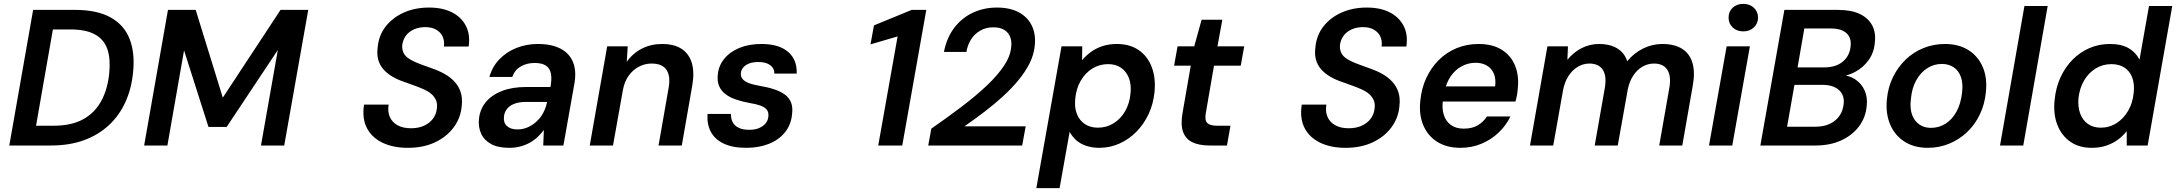

<svg xmlns="http://www.w3.org/2000/svg" viewBox="-20 -751 11232 991"><path d="M28 0 151 -700H367Q481 -700 551 -661Q621 -622 649 -550Q677 -478 667 -379Q659 -294 627.5 -224.5Q596 -155 541.5 -104.5Q487 -54 412.5 -27Q338 0 243 0ZM166 -102H256Q348 -102 408.5 -135Q469 -168 502.5 -229.5Q536 -291 544 -375Q551 -447 534.5 -496.5Q518 -546 471.5 -572.5Q425 -599 343 -599H253Z M724 0 847 -700H990L1130 -247L1428 -700H1571L1447 0H1327L1414 -493L1150 -96H1056L930 -491L844 0Z M2085 12Q2009 12 1954 -14.5Q1899 -41 1873.5 -90.5Q1848 -140 1859 -211H1986Q1980 -175 1992 -147.5Q2004 -120 2032 -104.5Q2060 -89 2101 -89Q2140 -89 2168.5 -102Q2197 -115 2214.5 -138Q2232 -161 2235 -192Q2238 -216 2230.5 -233.5Q2223 -251 2208 -264.5Q2193 -278 2171.5 -288Q2150 -298 2124 -307.5Q2098 -317 2070 -327Q1994 -352 1957.5 -395Q1921 -438 1929 -503Q1934 -567 1970 -613.5Q2006 -660 2064 -686Q2122 -712 2195 -712Q2264 -712 2312.5 -687.5Q2361 -663 2384.5 -618Q2408 -573 2399 -511H2271Q2275 -539 2265 -561.5Q2255 -584 2232 -597.5Q2209 -611 2175 -611Q2143 -611 2117 -599.5Q2091 -588 2075.5 -567.5Q2060 -547 2056 -518Q2055 -497 2061.5 -481.5Q2068 -466 2081.5 -455Q2095 -444 2115 -434.5Q2135 -425 2159 -416.5Q2183 -408 2210 -398Q2245 -386 2274.5 -369.5Q2304 -353 2325.5 -330Q2347 -307 2357.5 -276Q2368 -245 2363 -203Q2358 -143 2322 -94Q2286 -45 2225.5 -16.5Q2165 12 2085 12Z M2609 12Q2550 12 2514 -8Q2478 -28 2463 -62Q2448 -96 2452 -136Q2457 -187 2487.5 -224Q2518 -261 2571 -281.5Q2624 -302 2696 -302H2821Q2829 -344 2823.5 -371.5Q2818 -399 2797.5 -412.5Q2777 -426 2739 -426Q2699 -426 2668 -408Q2637 -390 2624 -354H2506Q2521 -407 2557.5 -445Q2594 -483 2645.5 -503.5Q2697 -524 2756 -524Q2827 -524 2873 -500Q2919 -476 2937.5 -430.5Q2956 -385 2945 -321L2888 0H2784L2787 -80Q2773 -61 2755 -44Q2737 -27 2714.5 -14.5Q2692 -2 2665.5 5Q2639 12 2609 12ZM2651 -83Q2679 -83 2704 -94Q2729 -105 2749.5 -124Q2770 -143 2783.5 -168Q2797 -193 2803 -221L2804 -225H2695Q2660 -225 2635 -215.5Q2610 -206 2596.5 -188.5Q2583 -171 2581 -148Q2578 -117 2597 -100Q2616 -83 2651 -83Z M3024 0 3114 -512H3220L3215 -432Q3245 -475 3292 -499.5Q3339 -524 3397 -524Q3460 -524 3498.5 -498.5Q3537 -473 3551 -425Q3565 -377 3553 -309L3499 0H3379L3431 -297Q3442 -358 3420 -390.5Q3398 -423 3343 -423Q3309 -423 3278 -407Q3247 -391 3225 -360.5Q3203 -330 3195 -286L3144 0Z M3832 12Q3760 12 3714 -10.5Q3668 -33 3648 -72.5Q3628 -112 3632 -163H3753Q3752 -140 3761 -121.5Q3770 -103 3791.5 -92Q3813 -81 3847 -81Q3877 -81 3898 -90Q3919 -99 3931.5 -114Q3944 -129 3946 -150Q3948 -172 3937.5 -185Q3927 -198 3905 -206Q3883 -214 3851 -219Q3813 -226 3781 -236.5Q3749 -247 3726 -264Q3703 -281 3692 -306Q3681 -331 3685 -366Q3689 -412 3718.5 -448Q3748 -484 3797 -504Q3846 -524 3910 -524Q4000 -524 4047.5 -483.5Q4095 -443 4092 -371H3977Q3977 -399 3955 -415Q3933 -431 3894 -431Q3854 -431 3830 -415Q3806 -399 3804 -374Q3802 -358 3811.5 -345Q3821 -332 3843 -323Q3865 -314 3901 -308Q3943 -301 3976 -290Q4009 -279 4031 -263Q4053 -247 4063 -222Q4073 -197 4068 -160Q4063 -107 4031.5 -68Q4000 -29 3948.5 -8.5Q3897 12 3832 12Z M4513 0 4613 -563 4473 -522 4491 -620 4686 -700H4761L4637 0Z M4771 0 4787 -87Q4872 -146 4945 -201.5Q5018 -257 5073.5 -309.5Q5129 -362 5162 -411.5Q5195 -461 5199 -507Q5203 -534 5195 -557.5Q5187 -581 5165.5 -595.5Q5144 -610 5107 -610Q5069 -610 5039.5 -593Q5010 -576 4992 -547.5Q4974 -519 4968 -483H4852Q4867 -558 4906.5 -609Q4946 -660 5002.5 -686Q5059 -712 5125 -712Q5193 -712 5238.5 -687.5Q5284 -663 5305.5 -619Q5327 -575 5321 -517Q5317 -470 5294.5 -425Q5272 -380 5236.5 -337Q5201 -294 5156 -253Q5111 -212 5060.5 -173.5Q5010 -135 4958 -99H5274L5256 0Z M5329 220 5459 -512H5566L5565 -440Q5585 -464 5611 -483Q5637 -502 5670.5 -513Q5704 -524 5744 -524Q5812 -524 5858 -492Q5904 -460 5925 -404Q5946 -348 5939 -276Q5933 -215 5908.5 -162.5Q5884 -110 5845.5 -71Q5807 -32 5758 -10Q5709 12 5654 12Q5617 12 5586 1.5Q5555 -9 5534 -28Q5513 -47 5501 -71L5449 220ZM5647 -92Q5691 -92 5727.5 -114.5Q5764 -137 5787 -176.5Q5810 -216 5815 -268Q5820 -313 5807 -347.5Q5794 -382 5766.5 -401Q5739 -420 5700 -420Q5655 -420 5618.5 -397.5Q5582 -375 5558.5 -335Q5535 -295 5530 -243Q5525 -197 5538 -163.5Q5551 -130 5579 -111Q5607 -92 5647 -92Z M6223 0Q6169 0 6134 -17Q6099 -34 6086 -71.5Q6073 -109 6084 -170L6126 -412H6040L6058 -512H6144L6182 -649H6289L6264 -512H6402L6384 -412H6246L6204 -169Q6197 -131 6211 -116.5Q6225 -102 6263 -102H6331L6313 0Z M6925 12Q6849 12 6794 -14.5Q6739 -41 6713.5 -90.5Q6688 -140 6699 -211H6826Q6820 -175 6832 -147.5Q6844 -120 6872 -104.5Q6900 -89 6941 -89Q6980 -89 7008.5 -102Q7037 -115 7054.5 -138Q7072 -161 7075 -192Q7078 -216 7070.5 -233.5Q7063 -251 7048 -264.5Q7033 -278 7011.5 -288Q6990 -298 6964 -307.5Q6938 -317 6910 -327Q6834 -352 6797.5 -395Q6761 -438 6769 -503Q6774 -567 6810 -613.5Q6846 -660 6904 -686Q6962 -712 7035 -712Q7104 -712 7152.5 -687.5Q7201 -663 7224.5 -618Q7248 -573 7239 -511H7111Q7115 -539 7105 -561.5Q7095 -584 7072 -597.5Q7049 -611 7015 -611Q6983 -611 6957 -599.5Q6931 -588 6915.5 -567.5Q6900 -547 6896 -518Q6895 -497 6901.5 -481.5Q6908 -466 6921.5 -455Q6935 -444 6955 -434.5Q6975 -425 6999 -416.5Q7023 -408 7050 -398Q7085 -386 7114.5 -369.5Q7144 -353 7165.5 -330Q7187 -307 7197.5 -276Q7208 -245 7203 -203Q7198 -143 7162 -94Q7126 -45 7065.5 -16.5Q7005 12 6925 12Z M7518 12Q7448 12 7399 -18.5Q7350 -49 7326.5 -104Q7303 -159 7311 -232Q7317 -295 7341.5 -348Q7366 -401 7406 -441Q7446 -481 7498.5 -502.5Q7551 -524 7612 -524Q7684 -524 7731.5 -494Q7779 -464 7800 -412Q7821 -360 7814 -295Q7813 -279 7810 -261.5Q7807 -244 7802 -227H7395L7409 -305H7697Q7702 -344 7690.5 -371Q7679 -398 7654.5 -412.5Q7630 -427 7596 -427Q7559 -427 7525.5 -409.5Q7492 -392 7468 -357.5Q7444 -323 7434 -271L7429 -242Q7421 -195 7431.5 -160Q7442 -125 7468.5 -106Q7495 -87 7535 -87Q7578 -87 7607 -104Q7636 -121 7655 -150H7776Q7754 -104 7716 -67.5Q7678 -31 7627.5 -9.5Q7577 12 7518 12Z M7877 0 7967 -512H8073L8070 -442Q8100 -480 8142.5 -502Q8185 -524 8234 -524Q8271 -524 8300 -514Q8329 -504 8349 -484.5Q8369 -465 8379 -435Q8413 -477 8460.5 -500.5Q8508 -524 8560 -524Q8622 -524 8661.5 -499.5Q8701 -475 8715.5 -426.5Q8730 -378 8717 -308L8663 0H8544L8596 -296Q8607 -358 8586 -390.5Q8565 -423 8517 -423Q8486 -423 8458.5 -407.5Q8431 -392 8411 -362.5Q8391 -333 8382 -291L8330 0H8211L8263 -296Q8274 -358 8253 -390.5Q8232 -423 8183 -423Q8152 -423 8124 -406.5Q8096 -390 8075.5 -358.5Q8055 -327 8047 -282L7997 0Z M8801 0 8892 -512H9012L8921 0ZM8978 -589Q8944 -589 8923 -609.5Q8902 -630 8902 -660Q8902 -691 8923 -711Q8944 -731 8978 -731Q9011 -731 9032.5 -711Q9054 -691 9054 -660Q9054 -630 9032.5 -609.5Q9011 -589 8978 -589Z M9066 0 9190 -700H9465Q9535 -700 9579 -679Q9623 -658 9643 -620.5Q9663 -583 9657 -533Q9653 -480 9625 -441Q9597 -402 9554.5 -379.5Q9512 -357 9462 -353L9478 -364Q9523 -363 9555.5 -341.5Q9588 -320 9604 -284.5Q9620 -249 9615 -205Q9610 -145 9575 -98.5Q9540 -52 9482.5 -26Q9425 0 9351 0ZM9204 -97H9350Q9393 -97 9424 -111.5Q9455 -126 9473.5 -152Q9492 -178 9496 -214Q9501 -260 9471.5 -286.5Q9442 -313 9386 -313H9242ZM9258 -403H9395Q9455 -403 9491 -432.5Q9527 -462 9532 -513Q9535 -542 9524.5 -562Q9514 -582 9490.5 -593Q9467 -604 9429 -604H9293Z M9930 12Q9860 12 9810 -20Q9760 -52 9736 -108.5Q9712 -165 9719 -238Q9725 -301 9750.5 -353Q9776 -405 9816 -443.5Q9856 -482 9908 -503Q9960 -524 10019 -524Q10089 -524 10139 -493Q10189 -462 10213.5 -406Q10238 -350 10230 -275Q10224 -213 10199 -160.5Q10174 -108 10133.5 -69.5Q10093 -31 10041 -9.5Q9989 12 9930 12ZM9946 -91Q9988 -91 10022.5 -113Q10057 -135 10079 -176Q10101 -217 10107 -272Q10113 -321 10101 -354Q10089 -387 10063.5 -404Q10038 -421 10003 -421Q9962 -421 9927.5 -399Q9893 -377 9870.5 -336.5Q9848 -296 9843 -240Q9837 -192 9849 -159Q9861 -126 9886.5 -108.5Q9912 -91 9946 -91Z M10303 0 10429 -720H10549L10423 0Z M10776 12Q10710 12 10664.5 -20.5Q10619 -53 10598 -109Q10577 -165 10585 -236Q10591 -299 10615 -351.5Q10639 -404 10677.5 -443Q10716 -482 10765 -503Q10814 -524 10870 -524Q10929 -524 10966.5 -502.5Q11004 -481 11023 -443L11072 -720H11192L11065 0H10957V-74Q10939 -51 10913.5 -31.5Q10888 -12 10853.5 0Q10819 12 10776 12ZM10823 -92Q10868 -92 10904.5 -115.5Q10941 -139 10964.5 -179.5Q10988 -220 10993 -272Q10998 -317 10985.5 -350.5Q10973 -384 10945.5 -402Q10918 -420 10878 -420Q10834 -420 10797.5 -398Q10761 -376 10737.5 -336.5Q10714 -297 10708 -245Q10704 -200 10716.5 -165.5Q10729 -131 10756.5 -111.5Q10784 -92 10823 -92Z"/></svg>

Font: DM Sans 12pt SemiBold
Style: Italic
Weight: 600
Italic angle: -10°
Version: Version 4.004;gftools[0.9.30]